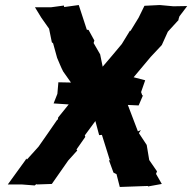

<svg xmlns="http://www.w3.org/2000/svg" viewBox="-20 -736 764 763"><path d="M531 -317 549 -359 545 -356 544 -361 541 -369V-371L557 -417L511 -429L579 -510L623 -557L647 -610L690 -657L689 -658L693 -671L724 -712L669 -711L615 -716L554 -713L531 -666L498 -612L497 -615L464 -561C439 -531 414 -501 388 -471L378 -520L352 -565L355 -575L332 -617L325 -618L293 -716L235 -708L234 -714L182 -707H119L144 -666L175 -622L186 -568L191 -564L207 -506C215 -488 222 -469 231 -452L262 -408L212 -409L208 -363L193 -325L253 -321L211 -269L210 -260L208 -261C183 -225 158 -188 133 -153L87 -102L84 -106L82 -101L11 -3H66L118 1L124 -4L128 -3L186 -5L251 -98L287 -138L284 -142L319 -192L317 -198L359 -255L374 -199L385 -200L416 -101L421 -100L413 -99L431 -50L443 -44L456 7L568 3V5L623 -5L600 -45L604 -55L573 -100L563 -160L532 -207L540 -219L528 -214L488 -319Z"/></svg>

Font: Asimov Print
Style: DIt
Weight: 250
Width: 0
Designer: Google
Version: Version 2.000980: 2014